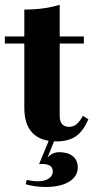

<svg xmlns="http://www.w3.org/2000/svg" viewBox="-24 -569 383 788"><path d="M162.9 198.4Q141.1 198.4 119 195.2Q96.8 191.9 81.5 187.1L85.5 169.4Q96 171.8 108.1 173.4Q120.2 175 130.6 175Q159.7 175 176.2 163.7Q192.7 152.4 192.7 134.7Q192.7 119.4 181.9 111.7Q171 104 150 104Q146.8 104 143.1 104Q139.5 104 136.3 104.8L187.1 -18.5H209.7L171 77.4Q181.5 66.1 193.5 60.9Q205.6 55.6 219.4 55.6Q254.8 55.6 275 72.2Q295.2 88.7 295.2 117.7Q295.2 154.8 259.7 176.6Q224.2 198.4 162.9 198.4ZM208.1 11.3Q142.7 11.3 109.3 -23.4Q75.8 -58.1 75.8 -126.6V-209.7H221V-94.4Q221 -70.2 231 -59.3Q241.1 -48.4 259.7 -48.4Q277.4 -48.4 290.3 -59.3Q303.2 -70.2 316.1 -93.5L338.7 -79.8Q318.5 -31.5 287.9 -10.1Q257.3 11.3 208.1 11.3ZM75.8 -209.7V-529.8Q117.7 -529.8 153.2 -534.7Q188.7 -539.5 221 -549.2V-209.7ZM-4 -390.3V-419.4H320.2V-390.3Z"/></svg>

Font: Playfair 5pt SemiExpanded Light Black
Style: Regular
Weight: 900
Version: Version 2.203